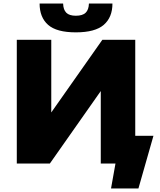

<svg xmlns="http://www.w3.org/2000/svg" viewBox="-20 -925 906 1086"><path d="M75 0V-700H270V-289L559 -700H745V0H550V-410L262 0ZM409 -742Q300 -742 252 -784.5Q204 -827 204 -905H337Q338 -870 355 -853Q372 -836 409 -836Q447 -836 464.5 -853Q482 -870 483 -905H616Q616 -827 567 -784.5Q518 -742 409 -742ZM608 141 641 -44 710 0H550V-157H848L763 141Z"/></svg>

Font: MOST Montserrat ExtraBold
Style: Regular
Weight: 800
Designer: Julieta Ulanovsky
Foundry: Julieta Ulanovsky
Version: Version 8.000;March 11, 2024;FontCreator 15.0.0.2926 64-bit